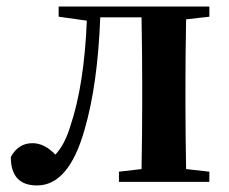

<svg xmlns="http://www.w3.org/2000/svg" viewBox="-20 -555 698 586"><path d="M548 -496Q546 -382 546 -300V-235Q546 -153 548 -39L619 -31V0H343V-31L412 -39Q414 -153 414 -235V-300Q414 -388 412 -502H286Q278 -295 238 -159Q190 11 93 11Q13 11 13 -76Q36 -118 79 -118Q116 -118 149 -83Q178 -114 195 -171Q237 -296 245 -492L159 -504V-535H619V-504Z"/></svg>

Font: Source Han Serif JP
Style: Bold
Weight: 700
Designer: Ryoko NISHIZUKA  (kana & ideographs); Frank Grießhammer (Latin, Greek & Cyrillic); Wenlong ZHANG  (bopomofo); Sandoll Co
Foundry: Adobe Systems Incorporated
Version: Version 1.000;PS 1;hotconv 16.6.53;makeotf.lib2.5.65590